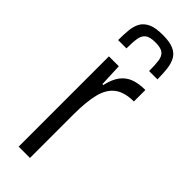

<svg xmlns="http://www.w3.org/2000/svg" viewBox="-243 -745 767 767"><g transform="rotate(45 140.5 -361.5)"><path d="M65 0V-510H121L125 -413H130Q139 -453 156.5 -476Q174 -499 200.5 -508.5Q227 -518 263 -518V-453Q211 -453 181.5 -431Q152 -409 140.5 -363.5Q129 -318 129 -247V0ZM157 -723Q196 -723 218.5 -713Q241 -703 251 -684Q261 -665 264 -639.5Q267 -614 267 -582H220Q220 -616 217 -638Q214 -660 201 -670.5Q188 -681 157 -681Q126 -681 112.5 -670.5Q99 -660 95.5 -638.5Q92 -617 92 -582H45Q45 -613 47.5 -639Q50 -665 60.5 -683.5Q71 -702 93.5 -712.5Q116 -723 157 -723Z"/></g></svg>

Font: Saira Condensed
Style: Regular
Weight: 400
Width: 3
Designer: Hector Gatti with collaboration of the Omnibus-Type team
Foundry: Omnibus-Type
Version: Version 1.101